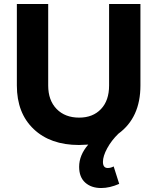

<svg xmlns="http://www.w3.org/2000/svg" viewBox="-20 -720 793 968"><path d="M530 -700H688V-289Q688 -127 577 -46Q542 -12 520.5 27.5Q499 67 499 96Q499 127 523 127Q539 127 553 119L581 207Q533 228 490 228Q440 228 409.5 200.5Q379 173 379 121Q379 62 425 9Q395 11 378 11Q234 11 149.5 -69.5Q65 -150 65 -289V-700H223V-289Q223 -214 265.5 -170.5Q308 -127 379 -127Q448 -127 489 -170Q530 -213 530 -289Z"/></svg>

Font: Montserrat-Arabic SemiBold
Style: Regular
Weight: 600
Designer: Mohamed Gaber
Foundry: Kief Type Foundry
Version: Version 5.008;PS 005.008;hotconv 1.0.88;makeotf.lib2.5.64775